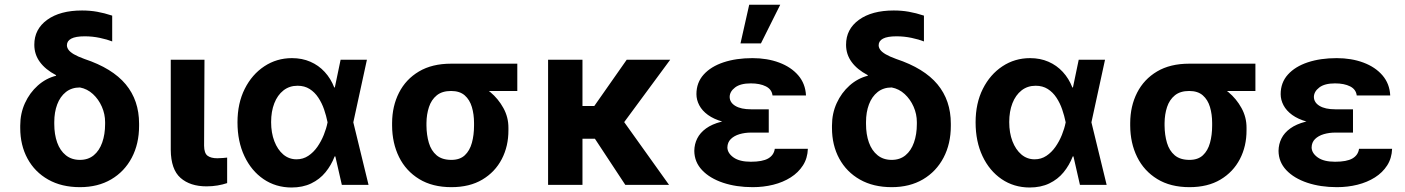

<svg xmlns="http://www.w3.org/2000/svg" viewBox="-20 -806 6126 837"><path d="M129.6 -610.8Q129.3 -678.6 185.5 -719.5Q241.8 -760.3 337.7 -760.3Q372.2 -760.3 403.2 -754.8Q434.3 -749.3 469.1 -737.9V-625.4Q447.8 -633.9 415.5 -640.8Q383.2 -647.7 349.4 -647.7Q309.7 -647.7 290.7 -637.6Q271.7 -627.5 271.7 -608.7Q271.7 -599.1 278.4 -589.3Q285.2 -579.5 301.8 -569.6Q318.5 -559.7 348 -549Q469.8 -508.5 528.1 -438.4Q586.3 -368.3 586.3 -267V-257.1Q586.3 -179 554.5 -118.6Q522.7 -58.2 464.8 -24.1Q407 9.9 328.5 9.9Q248.6 9.9 190.2 -23.1Q131.7 -56.1 100 -114.5Q68.2 -172.9 68.2 -248.6V-258.5Q68.2 -311.4 88.8 -356.5Q109.4 -401.6 144.9 -433.2Q180.4 -464.8 224.8 -475.9L223.7 -478.7Q177.9 -502.8 153.8 -535.9Q129.6 -568.9 129.6 -610.8ZM216.6 -273.8V-265.6Q216.6 -220.2 229.2 -184.8Q241.8 -149.5 266.9 -129.3Q291.9 -109 328.5 -109Q364.3 -109 388.7 -129.1Q413 -149.1 425.6 -184.7Q438.2 -220.2 438.2 -265.6V-273.8Q438.2 -308.6 424 -340.9Q409.8 -373.2 385.1 -396Q360.4 -418.7 328.5 -424.7Q292.3 -424.7 267.2 -404.8Q242.2 -384.9 229.4 -350.9Q216.6 -316.8 216.6 -273.8Z M724.4 -545.5H871.4L869.7 -170.8Q870 -138.1 884.8 -127.1Q899.5 -116.1 927.2 -116.1Q941.4 -116.1 951.7 -117.2Q962 -118.3 970.2 -119V-7.8Q951.3 -1.4 928.4 2.5Q905.5 6.4 880.3 6.4Q808.9 6.4 767 -30.5Q725.1 -67.5 724.4 -152.7Z M1250.4 11.4Q1181.8 11 1128.7 -25.2Q1075.6 -61.4 1045.5 -125.4Q1015.3 -189.3 1015.3 -272.7Q1015.3 -355.8 1046.9 -418.7Q1078.5 -481.5 1132.3 -517Q1186.1 -552.6 1252.8 -552.6Q1296.9 -552.6 1332.9 -536.9Q1369 -521.3 1395.4 -492.5Q1421.9 -463.8 1437.1 -424.7H1482.6L1519.9 -274.1L1586.6 0H1470.2L1407.7 -274.1Q1402.3 -301.1 1392.8 -329Q1383.2 -356.9 1367.7 -380.3Q1352.3 -403.8 1329.9 -418Q1307.5 -432.2 1277.3 -432.2Q1241.5 -432.2 1215.6 -411.8Q1189.6 -391.3 1175.8 -355.8Q1161.9 -320.3 1161.9 -273.8Q1161.9 -226.9 1176 -190.3Q1190 -153.8 1214.8 -132.6Q1239.7 -111.5 1272.7 -111.5Q1301.1 -111.5 1323.9 -126.6Q1346.6 -141.7 1363.5 -165.8Q1380.3 -190 1391.5 -217.9Q1402.7 -245.7 1407.7 -271.3L1464.8 -545.5H1579.5L1519.9 -271.3L1482.6 -124.3H1438.9Q1424 -85.6 1398.8 -54.9Q1373.6 -24.1 1336.6 -6.4Q1299.7 11.4 1250.4 11.4Z M1689.3 -258.5V-269.9Q1689.6 -343.4 1719.5 -402Q1749.3 -460.6 1806.5 -494.5Q1863.6 -528.4 1946.4 -528.4Q1958.1 -522 1968.6 -505.9Q1979 -489.7 1996.1 -472.8Q2013.1 -456 2043.7 -446.4Q2082.4 -433.6 2117.4 -404.5Q2152.3 -375.4 2174.5 -335Q2196.7 -294.7 2196.4 -248.6V-238.6Q2196.7 -168.7 2167.4 -112.4Q2138.1 -56.1 2082.7 -23.1Q2027.3 9.9 1947.8 9.9Q1865.1 9.9 1807.4 -25.4Q1749.6 -60.7 1719.6 -121.4Q1689.6 -182.2 1689.3 -258.5ZM1839.1 -269.9V-258.5Q1839.5 -217.3 1849.6 -183.2Q1859.7 -149.1 1883.3 -129.1Q1907 -109 1947.8 -109Q1984.7 -109 2006.2 -129.1Q2027.7 -149.1 2037.1 -183.2Q2046.5 -217.3 2046.5 -258.5V-269.9Q2046.5 -307.5 2037.1 -339.3Q2027.7 -371.1 2005.9 -390.3Q1984 -409.4 1946.4 -409.4Q1907.3 -409.4 1883.9 -390.3Q1860.4 -371.1 1850 -339.3Q1839.5 -307.5 1839.1 -269.9ZM2235.1 -528.4V-409.4H1946.4V-528.4Z M2519.2 -545.5V0H2369.3V-545.5ZM2901.6 -545.5 2647.7 -201.3H2493.3L2475.1 -343.8H2570.7L2712 -545.5ZM2706 0 2561.4 -219.5 2686.1 -294.7 2896.7 0Z M3221.6 -285.9H3331.3V-228H3253.9Q3227.3 -228 3203.8 -221.1Q3180.4 -214.1 3165.8 -199.8Q3151.3 -185.4 3150.9 -163Q3151.6 -138.1 3177.9 -119.5Q3204.2 -100.9 3253.2 -100.9Q3304 -100.9 3328.8 -115.2Q3353.7 -129.6 3357.6 -157.3H3501.8Q3500.4 -116.1 3480.3 -84.9Q3460.2 -53.6 3426.8 -32.5Q3393.5 -11.4 3350.9 -0.7Q3308.2 9.9 3261 9.9Q3189.6 9.9 3131.9 -9.4Q3074.2 -28.8 3040.7 -64.3Q3007.1 -99.8 3006.7 -148.4Q3007.1 -177.6 3019.5 -202.4Q3032 -227.3 3057.9 -246.1Q3083.8 -264.9 3124.5 -275.4Q3165.1 -285.9 3221.6 -285.9ZM3331.3 -264.9H3221.6Q3169 -264.9 3130.3 -275.7Q3091.6 -286.6 3066.2 -305Q3040.8 -323.5 3028.4 -347.1Q3016 -370.7 3016 -395.6Q3016 -446 3047.6 -481Q3079.2 -516 3134.2 -534.3Q3189.3 -552.6 3260.3 -552.6Q3324.6 -552.6 3376.6 -533.2Q3428.6 -513.8 3459.9 -477.5Q3491.1 -441.1 3493.6 -389.9H3347.7Q3344.5 -416.5 3318.7 -429.5Q3293 -442.5 3252.8 -442.5Q3207.7 -442.5 3184.5 -424.7Q3161.2 -407 3160.9 -383.5Q3161.2 -359 3185.7 -344.3Q3210.2 -329.5 3253.9 -329.5H3331.3ZM3208.1 -616.8 3246.1 -785.5H3381.4L3297.2 -616.8Z M3668.3 -610.8Q3668 -678.6 3724.3 -719.5Q3780.5 -760.3 3876.4 -760.3Q3910.9 -760.3 3941.9 -754.8Q3973 -749.3 4007.8 -737.9V-625.4Q3986.5 -633.9 3954.2 -640.8Q3921.9 -647.7 3888.1 -647.7Q3848.4 -647.7 3829.4 -637.6Q3810.4 -627.5 3810.4 -608.7Q3810.4 -599.1 3817.1 -589.3Q3823.9 -579.5 3840.6 -569.6Q3857.2 -559.7 3886.7 -549Q4008.5 -508.5 4066.8 -438.4Q4125 -368.3 4125 -267V-257.1Q4125 -179 4093.2 -118.6Q4061.4 -58.2 4003.6 -24.1Q3945.7 9.9 3867.2 9.9Q3787.3 9.9 3728.9 -23.1Q3670.5 -56.1 3638.7 -114.5Q3606.9 -172.9 3606.9 -248.6V-258.5Q3606.9 -311.4 3627.5 -356.5Q3648.1 -401.6 3683.6 -433.2Q3719.1 -464.8 3763.5 -475.9L3762.4 -478.7Q3716.6 -502.8 3692.5 -535.9Q3668.3 -568.9 3668.3 -610.8ZM3755.3 -273.8V-265.6Q3755.3 -220.2 3767.9 -184.8Q3780.5 -149.5 3805.6 -129.3Q3830.6 -109 3867.2 -109Q3903.1 -109 3927.4 -129.1Q3951.7 -149.1 3964.3 -184.7Q3976.9 -220.2 3976.9 -265.6V-273.8Q3976.9 -308.6 3962.7 -340.9Q3948.5 -373.2 3923.8 -396Q3899.1 -418.7 3867.2 -424.7Q3831 -424.7 3805.9 -404.8Q3780.9 -384.9 3768.1 -350.9Q3755.3 -316.8 3755.3 -273.8Z M4468 11.4Q4399.5 11 4346.4 -25.2Q4293.3 -61.4 4263.1 -125.4Q4233 -189.3 4233 -272.7Q4233 -355.8 4264.6 -418.7Q4296.2 -481.5 4350 -517Q4403.8 -552.6 4470.5 -552.6Q4514.6 -552.6 4550.6 -536.9Q4586.6 -521.3 4613.1 -492.5Q4639.6 -463.8 4654.8 -424.7H4700.3L4737.6 -274.1L4804.3 0H4687.9L4625.4 -274.1Q4620 -301.1 4610.4 -329Q4600.9 -356.9 4585.4 -380.3Q4570 -403.8 4547.6 -418Q4525.2 -432.2 4495 -432.2Q4459.2 -432.2 4433.2 -411.8Q4407.3 -391.3 4393.5 -355.8Q4379.6 -320.3 4379.6 -273.8Q4379.6 -226.9 4393.6 -190.3Q4407.7 -153.8 4432.5 -132.6Q4457.4 -111.5 4490.4 -111.5Q4518.8 -111.5 4541.5 -126.6Q4564.3 -141.7 4581.1 -165.8Q4598 -190 4609.2 -217.9Q4620.4 -245.7 4625.4 -271.3L4682.5 -545.5H4797.2L4737.6 -271.3L4700.3 -124.3H4656.6Q4641.7 -85.6 4616.5 -54.9Q4591.3 -24.1 4554.3 -6.4Q4517.4 11.4 4468 11.4Z M4907 -258.5V-269.9Q4907.3 -343.4 4937.1 -402Q4967 -460.6 5024.1 -494.5Q5081.3 -528.4 5164.1 -528.4Q5175.8 -522 5186.3 -505.9Q5196.7 -489.7 5213.8 -472.8Q5230.8 -456 5261.4 -446.4Q5300.1 -433.6 5335 -404.5Q5370 -375.4 5392.2 -335Q5414.4 -294.7 5414.1 -248.6V-238.6Q5414.4 -168.7 5385.1 -112.4Q5355.8 -56.1 5300.4 -23.1Q5245 9.9 5165.5 9.9Q5082.7 9.9 5025 -25.4Q4967.3 -60.7 4937.3 -121.4Q4907.3 -182.2 4907 -258.5ZM5056.8 -269.9V-258.5Q5057.2 -217.3 5067.3 -183.2Q5077.4 -149.1 5101 -129.1Q5124.6 -109 5165.5 -109Q5202.4 -109 5223.9 -129.1Q5245.4 -149.1 5254.8 -183.2Q5264.2 -217.3 5264.2 -258.5V-269.9Q5264.2 -307.5 5254.8 -339.3Q5245.4 -371.1 5223.5 -390.3Q5201.7 -409.4 5164.1 -409.4Q5125 -409.4 5101.6 -390.3Q5078.1 -371.1 5067.6 -339.3Q5057.2 -307.5 5056.8 -269.9ZM5452.8 -528.4V-409.4H5164.1V-528.4Z M5768.5 -285.9H5878.2V-228H5800.8Q5774.1 -228 5750.7 -221.1Q5727.3 -214.1 5712.7 -199.8Q5698.2 -185.4 5697.8 -163Q5698.5 -138.1 5724.8 -119.5Q5751.1 -100.9 5800.1 -100.9Q5850.9 -100.9 5875.7 -115.2Q5900.6 -129.6 5904.5 -157.3H6048.7Q6047.2 -116.1 6027.2 -84.9Q6007.1 -53.6 5973.7 -32.5Q5940.3 -11.4 5897.7 -0.7Q5855.1 9.9 5807.9 9.9Q5736.5 9.9 5678.8 -9.4Q5621.1 -28.8 5587.5 -64.3Q5554 -99.8 5553.6 -148.4Q5554 -177.6 5566.4 -202.4Q5578.8 -227.3 5604.8 -246.1Q5630.7 -264.9 5671.3 -275.4Q5712 -285.9 5768.5 -285.9ZM5878.2 -264.9H5768.5Q5715.9 -264.9 5677.2 -275.7Q5638.5 -286.6 5613.1 -305Q5587.7 -323.5 5575.3 -347.1Q5562.9 -370.7 5562.9 -395.6Q5562.9 -446 5594.5 -481Q5626.1 -516 5681.1 -534.3Q5736.2 -552.6 5807.2 -552.6Q5871.4 -552.6 5923.5 -533.2Q5975.5 -513.8 6006.7 -477.5Q6038 -441.1 6040.5 -389.9H5894.5Q5891.3 -416.5 5865.6 -429.5Q5839.8 -442.5 5799.7 -442.5Q5754.6 -442.5 5731.4 -424.7Q5708.1 -407 5707.7 -383.5Q5708.1 -359 5732.6 -344.3Q5757.1 -329.5 5800.8 -329.5H5878.2Z"/></svg>

Font: InterMG
Style: Bold
Weight: 700
Designer: Rasmus Andersson
Foundry: rsms
Version: Version 3.019;December 26, 2023;FontCreator 15.0.0.2955 64-b